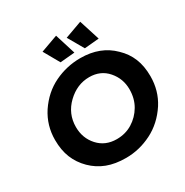

<svg xmlns="http://www.w3.org/2000/svg" viewBox="-205 -1087 1224 1267"><g transform="rotate(-30 406.5 -454.0)"><path d="M334 -752 266 -872 396 -919 445 -762ZM519 -752 450 -872 580 -919 630 -762ZM394 11Q312 11 250.5 -12.5Q189 -36 141.5 -83Q94 -130 70 -189.2Q46 -248.5 46 -326Q46 -436 105 -526.5Q168.5 -621 262.2 -666Q356 -711 460 -711Q612 -711 706 -617Q754 -571.5 778 -512.5Q802 -453.5 802 -376Q802 -267 746 -179Q683.5 -83.5 589.5 -36.2Q495.5 11 394 11ZM403 -127Q469.5 -127 522.2 -159.5Q575 -192 607 -246.2Q639 -300.5 639 -371Q639 -452 586.5 -512.5Q534 -573 448 -573Q355 -573 281.5 -502.5Q208 -432 208 -331Q208 -246 262 -186.5Q316 -127 403 -127Z"/></g></svg>

Font: Argentum Sans SemiBold
Style: Italic
Weight: 600
Italic angle: -11°
Designer: Julieta Ulanovsky (font), Cristiano Sobral (main changes and remaster)
Foundry: Julieta Ulanovsky (font), Cristiano Sobral (main changes and remaster)
Version: Version 2.007;June 15, 2022;FontCreator 14.0.0.2814 64-bit; 